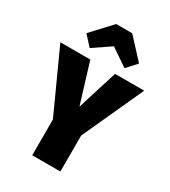

<svg xmlns="http://www.w3.org/2000/svg" viewBox="-246 -1081 1060 1194"><g transform="rotate(30 284.0 -484.0)"><path d="M585 -696 385 -258V0H183V-257L-17 -696H198L286 -409L376 -696ZM159 -756 95 -826 227 -968H342L473 -826L409 -756L284 -841Z"/></g></svg>

Font: Fira Sans Condensed Black
Style: Regular
Weight: 900
Width: 3
Designer: Carrois Corporate & Edenspiekermann AG
Foundry: Carrois Corporate GbR & Edenspiekermann AG
Version: Version 4.203